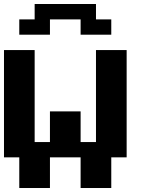

<svg xmlns="http://www.w3.org/2000/svg" viewBox="-20 -943 732 963"><path d="M76.7 0V-153.8H0V-691.9H153.8V-230.5H230.5V-384.3H384.3V-230.5H461.4V-691.9H615.2V-153.8H538.1V0H384.3V-153.8H230.5V0ZM76.7 -769V-845.7H153.8V-922.9H461.4V-845.7H538.1V-769H384.3V-845.7H230.5V-769Z"/></svg>

Font: Good Old DOS
Style: Regular
Weight: 400
Designer: Vasily Draigo
Foundry: Vasily Draigo
Version: 1.0